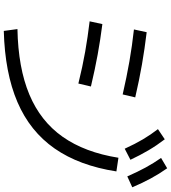

<svg xmlns="http://www.w3.org/2000/svg" viewBox="37 -932 925 1040"><g transform="rotate(90 500.0 -412.5)"><path d="M138 -44Q348 -48 492.5 -108.5Q637 -169 721.5 -289Q806 -409 835 -591L909 -580Q878 -379 785 -245.5Q692 -112 533.5 -44Q375 24 148 30ZM433 -374Q340 -397 260 -411Q180 -425 96 -435L111 -504Q197 -493 276.5 -478.5Q356 -464 449 -442ZM492 -614Q396 -636 313 -650.5Q230 -665 140 -675L155 -744Q246 -733 329.5 -718.5Q413 -704 508 -682ZM786 -625Q760 -682 735 -724Q710 -766 680 -805L735 -842Q768 -799 794.5 -754Q821 -709 846 -656ZM936 -639Q911 -696 887.5 -739Q864 -782 836 -822L892 -855Q923 -811 947.5 -765.5Q972 -720 995 -666Z"/></g></svg>

Font: M PLUS 1 Thin
Style: Regular
Weight: 400
Version: Version 1.001